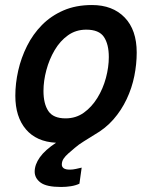

<svg xmlns="http://www.w3.org/2000/svg" viewBox="-20 -556 600 764"><path d="M223 188Q165 188 141.5 170.5Q118 153 118 127Q118 99 138.5 70Q159 41 203 12Q125 8 83 -41.5Q41 -91 41 -175Q41 -224 52.5 -275Q64 -326 87.5 -373Q111 -420 147 -456.5Q183 -493 232.5 -514.5Q282 -536 346 -536Q428 -536 476 -486.5Q524 -437 524 -347Q524 -301 514.5 -253.5Q505 -206 484 -161.5Q463 -117 431.5 -81Q400 -45 356 -20Q334 -6 313.5 6.5Q293 19 277 33Q264 44 252 54.5Q240 65 233 75.5Q226 86 226 99Q226 108 233.5 113.5Q241 119 258 119Q270 119 283 116Q296 113 305 111L296 175Q281 182 262 185Q243 188 223 188ZM241 -85Q282 -85 313.5 -107.5Q345 -130 367.5 -166.5Q390 -203 401.5 -246Q413 -289 413 -329Q413 -380 393.5 -409Q374 -438 323 -438Q282 -438 250.5 -415.5Q219 -393 197.5 -356.5Q176 -320 164.5 -277Q153 -234 153 -194Q153 -143 172.5 -114Q192 -85 241 -85Z"/></svg>

Font: Ubuntu Sans Mono Medium
Style: Italic
Weight: 500
Italic angle: -13.5°
Monospace: yes
Designer: Dalton Maag Ltd
Foundry: Dalton Maag Ltd
Version: Version 1.006